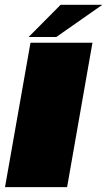

<svg xmlns="http://www.w3.org/2000/svg" viewBox="-24 -764 438 784"><path d="M-3.5 0H250L353.5 -589.5H100.5ZM93 -613H206L394 -744.5H223.5Z"/></svg>

Font: Anybody Expanded Black
Style: Italic
Weight: 900
Width: 7
Italic angle: -10°
Version: Version 1.113;gftools[0.9.25]